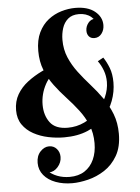

<svg xmlns="http://www.w3.org/2000/svg" viewBox="-61 -727 753 1035"><g transform="rotate(-5 315.0 -210.0)"><path d="M288 260Q239 260 198.5 245Q158 230 134.5 201.5Q111 173 111 135Q111 97 132.5 74Q154 51 180 51Q205 51 221 69Q237 87 237 113Q237 143 216 167Q195 191 168 191Q143 191 131.5 172Q120 153 120 137H142Q142 161 160.5 181Q179 201 210 213Q241 225 277 225Q325 225 358 203.5Q391 182 408.5 143.5Q426 105 426 55Q426 0 407.5 -44Q389 -88 359.5 -126.5Q330 -165 296.5 -201Q263 -237 233.5 -276.5Q204 -316 185.5 -362Q167 -408 167 -466Q167 -525 187 -566Q207 -607 239 -632Q271 -657 309.5 -668.5Q348 -680 385 -680Q453 -680 491 -649.5Q529 -619 529 -575Q529 -548 514 -528.5Q499 -509 475 -509Q456 -509 445.5 -521Q435 -533 435 -552Q435 -575 450 -594Q465 -613 490 -613Q510 -613 515.5 -601Q521 -589 521 -575H494Q494 -602 468 -623.5Q442 -645 402 -645Q365 -645 343 -626Q321 -607 311.5 -577Q302 -547 302 -514Q302 -462 320.5 -418.5Q339 -375 368.5 -336Q398 -297 431.5 -259.5Q465 -222 494.5 -180.5Q524 -139 542.5 -91Q561 -43 561 16Q561 87 533.5 134.5Q506 182 463.5 209.5Q421 237 374 248.5Q327 260 288 260ZM266 10Q224 10 180.5 1Q137 -8 100.5 -28Q64 -48 42 -80Q20 -112 20 -158Q20 -206 41.5 -243Q63 -280 99 -307.5Q135 -335 178.5 -356Q222 -377 267 -394L284 -368Q222 -338 193.5 -285.5Q165 -233 165 -175Q165 -118 194 -79Q223 -40 290 -40Q338 -40 380 -60Q422 -80 453.5 -113Q485 -146 503 -186.5Q521 -227 521 -268Q521 -301 510 -330.5Q499 -360 482 -383L513 -400Q530 -375 543 -341.5Q556 -308 556 -262Q556 -212 538 -163.5Q520 -115 484.5 -76Q449 -37 394.5 -13.5Q340 10 266 10Z"/></g></svg>

Font: Brygada 1918
Style: Italic
Weight: 400
Italic angle: -8°
Designer: Mateusz Machalski | Borys Kosmynka | Przemek Hoffer
Foundry: NIEPODLEGLA 2018
Version: Version 3.006